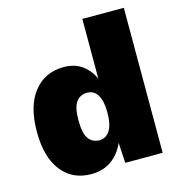

<svg xmlns="http://www.w3.org/2000/svg" viewBox="-106 -799 840 903"><g transform="rotate(-15 313.5 -348.0)"><path d="M229 10Q137 10 84.5 -57.5Q32 -125 32 -248Q32 -373 86 -441.5Q140 -510 232 -510Q285 -510 321 -484Q357 -458 376 -415V-706H578V0H396L390 -99Q369 -49 328 -19.5Q287 10 229 10ZM307 -134Q339 -134 357.5 -163Q376 -192 376 -251Q376 -306 358.5 -335.5Q341 -365 307 -365Q274 -365 254.5 -339.5Q235 -314 235 -250Q235 -186 254 -160Q273 -134 307 -134Z"/></g></svg>

Font: Work Sans ExtraBold
Style: Regular
Weight: 800
Designer: Wei Huang
Foundry: Wei Huang
Version: Version 2.012; ttfautohint (v1.8.3)